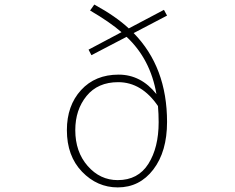

<svg xmlns="http://www.w3.org/2000/svg" viewBox="-20 -815 1040 848"><path d="M500 -19.5Q589.8 -19.5 635.3 -91.3Q680.7 -163.1 680.7 -275.4Q680.7 -311.5 677.7 -346.7Q605.5 -452.1 502 -452.1Q412.1 -452.1 362.3 -391.1Q312.5 -330.1 312.5 -240.2Q312.5 -144.5 367.2 -82Q421.9 -19.5 500 -19.5ZM717.8 -746.1 570.3 -668.9Q717.8 -518.6 717.8 -276.4Q717.8 -145.5 657.2 -66.4Q596.7 12.7 500 12.7Q409.2 12.7 342.3 -56.6Q275.4 -126 275.4 -240.2Q275.4 -348.6 337.9 -417Q400.4 -485.4 503.9 -485.4Q602.5 -485.4 670.9 -399.4Q644.5 -553.7 539.1 -652.3L383.8 -571.3L371.1 -595.7L516.6 -672.9Q464.8 -717.8 377.9 -768.6L396.5 -794.9Q491.2 -743.2 548.8 -689.5L704.1 -771.5Z"/></svg>

Font: GenEi Gothic M ExtraLight
Style: Regular
Weight: 200
Designer: o_tamon (Modified); [Source Han Sans]
Ryoko NISHIZUKA  (kana & ideographs); Paul D. Hunt (Latin, Greek & Cyrillic); Wenl
Version: Version 1.1a;Original Version 1.004